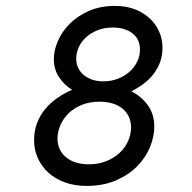

<svg xmlns="http://www.w3.org/2000/svg" viewBox="-20 -610 640 641"><path d="M268.6 10.7Q230 10.7 197.8 -0.7Q165.5 -12.2 142.6 -32.7Q119.6 -53.2 106.7 -81.1Q93.8 -108.9 93.8 -141.6Q93.8 -172.4 103.5 -198.5Q113.3 -224.6 130.6 -245.6Q147.9 -266.6 171.1 -282.7Q194.3 -298.8 220.7 -310.1Q194.3 -326.2 177 -352.5Q159.7 -378.9 159.7 -413.1Q159.7 -440.9 172.9 -472.2Q186 -503.4 211.9 -529.8Q237.8 -556.2 276.1 -573.2Q314.5 -590.3 364.7 -590.3Q399.9 -590.3 428.7 -579.6Q457.5 -568.8 478.5 -549.8Q499.5 -530.8 511 -505.4Q522.5 -480 522.5 -450.7Q522.5 -424.3 514.4 -402.3Q506.3 -380.4 492.2 -362.3Q478 -344.2 459 -330.1Q439.9 -315.9 418.5 -305.2Q452.6 -288.1 473.9 -258.1Q495.1 -228 495.1 -187.5Q495.1 -153.8 480.7 -118.7Q466.3 -83.5 437.7 -54.7Q409.2 -25.9 366.7 -7.6Q324.2 10.7 268.6 10.7ZM313 -270.5Q279.3 -270.5 252.9 -259.8Q226.6 -249 208.7 -231.4Q190.9 -213.9 181.4 -191.7Q171.9 -169.4 171.9 -147Q171.9 -127.9 179.2 -112.3Q186.5 -96.7 200.2 -85.2Q213.9 -73.7 233.2 -67.6Q252.4 -61.5 276.4 -61.5Q309.6 -61.5 335.7 -72.3Q361.8 -83 380.1 -100.3Q398.4 -117.7 408 -139.9Q417.5 -162.1 417.5 -185.1Q417.5 -204.1 410.2 -220Q402.8 -235.8 389.4 -247.1Q376 -258.3 356.4 -264.4Q336.9 -270.5 313 -270.5ZM325.2 -338.4Q350.1 -338.4 372.3 -346.7Q394.5 -355 411.1 -369.4Q427.7 -383.8 437.5 -403.1Q447.3 -422.4 447.3 -444.3Q447.3 -479 422.4 -498.5Q397.5 -518.1 356.9 -518.1Q327.6 -518.1 304.9 -508.8Q282.2 -499.5 266.4 -484.6Q250.5 -469.7 242.4 -451.2Q234.4 -432.6 234.4 -413.6Q234.4 -397.5 241 -383.5Q247.6 -369.6 259.5 -359.6Q271.5 -349.6 288.1 -344Q304.7 -338.4 325.2 -338.4Z"/></svg>

Font: Courier Prime
Style: Italic
Weight: 400
Monospace: yes
Designer: Alan Dague-Greene
Foundry: Quote-Unquote Apps
Version: Version 1.202